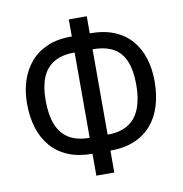

<svg xmlns="http://www.w3.org/2000/svg" viewBox="-80 -789 822 864"><g transform="rotate(-10 331.0 -357.0)"><path d="M291 0V-100Q228 -100 181 -119.5Q134 -139 102.5 -175.5Q71 -212 55.5 -262Q40 -312 40 -373Q40 -429 55.5 -477Q71 -525 102 -561Q133 -597 180.5 -617Q228 -637 291 -636V-714H373V-636Q438 -636 485 -616.5Q532 -597 562.5 -561.5Q593 -526 608 -478Q623 -430 623 -373Q623 -313 608 -263Q593 -213 562 -176.5Q531 -140 484 -120Q437 -100 373 -100V0ZM291 -173V-563Q233 -563 196 -541Q159 -519 142 -476.5Q125 -434 125 -373Q125 -307 142.5 -262.5Q160 -218 197 -195.5Q234 -173 291 -173ZM373 -173Q431 -173 467.5 -196Q504 -219 521.5 -263.5Q539 -308 539 -373Q539 -436 522 -478.5Q505 -521 468.5 -542Q432 -563 373 -563Z"/></g></svg>

Font: Noto Sans ExtraCondensed
Style: Regular
Weight: 400
Width: 2
Designer: Monotype Design Team
Foundry: Monotype Imaging Inc.
Version: Version 2.013